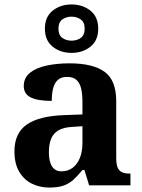

<svg xmlns="http://www.w3.org/2000/svg" viewBox="-20 -834 640 864"><path d="M202 10Q158 10 122.5 -8Q87 -26 66 -62Q45 -98 45 -153Q45 -235 100.5 -273.5Q156 -312 269 -316L351 -319V-374Q351 -411 345 -436Q339 -461 324 -474.5Q309 -488 282 -488Q256 -488 241 -475Q226 -462 219.5 -438Q213 -414 213 -380Q150 -380 118.5 -395.5Q87 -411 87 -447Q87 -484 115 -506.5Q143 -529 190 -539Q237 -549 293 -549Q398 -549 450.5 -511Q503 -473 503 -379V-124Q503 -96 509 -81Q515 -66 528 -59.5Q541 -53 563 -53H567V0H381L360 -69H351Q329 -42 309.5 -24.5Q290 -7 265 1.5Q240 10 202 10ZM257 -63Q286 -63 307 -79Q328 -95 339.5 -123.5Q351 -152 351 -191V-266L306 -263Q266 -261 243 -247.5Q220 -234 210 -209.5Q200 -185 200 -149Q200 -121 206.5 -101.5Q213 -82 225.5 -72.5Q238 -63 257 -63ZM302 -596Q252 -596 217 -624Q182 -652 182 -705Q182 -758 217 -786Q252 -814 302 -814Q352 -814 387 -786Q422 -758 422 -705Q422 -652 387 -624Q352 -596 302 -596ZM302 -651Q326 -651 343.5 -663.5Q361 -676 361 -705Q361 -734 343.5 -746.5Q326 -759 302 -759Q278 -759 260.5 -746.5Q243 -734 243 -705Q243 -676 260.5 -663.5Q278 -651 302 -651Z"/></svg>

Font: Noto Serif Khmer
Style: Bold
Weight: 700
Version: Version 2.003